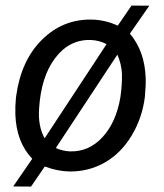

<svg xmlns="http://www.w3.org/2000/svg" viewBox="-20 -610 594 695"><path d="M311.5 -539.1Q361.8 -538.1 406.2 -517.1L456.1 -589.8L520.5 -589.4L450.2 -488.3Q503.9 -424.8 507.3 -328.1Q508.3 -301.3 504.4 -259.3Q495.1 -183.1 456.3 -118.9Q417.5 -54.7 358.9 -21.5Q300.3 11.7 231 10.7Q187.5 9.8 142.1 -7.3L92.3 65.4L27.8 64.9L96.7 -35.2Q39.1 -95.7 35.6 -195.8Q34.7 -225.6 37.6 -254.9L38.6 -262.7Q56.2 -391.1 131.8 -466.1Q207.5 -541 311.5 -539.1ZM121.6 -218.3Q116.7 -153.8 141.6 -109.4L365.7 -450.2Q338.9 -464.4 307.6 -465.3Q231 -467.3 179.9 -400.1Q128.9 -333 121.6 -218.3ZM421.4 -342.3Q419.9 -378.4 404.8 -412.1L182.1 -74.2Q206.5 -63 234.4 -62Q302.7 -60.5 351.8 -114.3Q400.9 -168 416 -259.3Q422.4 -305.7 421.4 -342.3Z"/></svg>

Font: RobotoDraft
Style: Italic
Weight: 400
Italic angle: -12°
Version: Version 2.001101; 2014